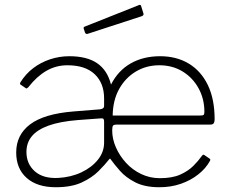

<svg xmlns="http://www.w3.org/2000/svg" viewBox="-20 -776 970 806"><path d="M471 -253Q458 -253 454.5 -248.5Q451 -244 451 -228Q451 -193 466.5 -157.5Q482 -122 509 -92.5Q536 -63 572.5 -45.5Q609 -28 651 -28Q703 -28 736.5 -43Q770 -58 791.5 -79.5Q813 -101 827 -121Q831 -126 832.5 -126.5Q834 -127 838 -125L860 -110Q865 -107 861 -100Q844 -69 812.5 -44Q781 -19 739.5 -4.5Q698 10 649 10Q588 10 548 -10.5Q508 -31 483.5 -59Q459 -87 444 -108Q442 -112 439 -108Q421 -85 393.5 -57.5Q366 -30 323 -10Q280 10 214 10Q136 10 92 -29Q48 -68 48 -136Q48 -210 106.5 -254Q165 -298 287 -308L399 -317Q408 -318 412.5 -321.5Q417 -325 417 -332V-363Q417 -427 377.5 -464.5Q338 -502 263 -502Q215 -502 174.5 -478.5Q134 -455 99 -410Q95 -406 93 -405Q91 -404 88 -406L66 -421Q64 -423 64 -425Q64 -427 66 -431Q88 -466 119.5 -490Q151 -514 190 -527Q229 -540 271 -540Q345 -540 388 -510.5Q431 -481 446 -421Q476 -480 529 -510Q582 -540 652 -540Q721 -540 772.5 -509Q824 -478 852.5 -419Q881 -360 881 -275Q881 -265 877.5 -259Q874 -253 863 -253H471ZM649 -502Q594 -502 550 -475.5Q506 -449 480 -402Q454 -355 453 -291H821Q833 -291 835.5 -294.5Q838 -298 838 -307Q838 -361 813.5 -405.5Q789 -450 746.5 -476Q704 -502 649 -502ZM417 -265Q417 -273 414.5 -276.5Q412 -280 402 -279L307 -272Q232 -266 184.5 -249Q137 -232 114 -204.5Q91 -177 91 -138Q91 -88 126 -57Q161 -26 224 -29Q278 -32 321.5 -52.5Q365 -73 391 -105.5Q417 -138 417 -177V-265ZM572 -752 582 -720Q585 -712 575 -708L348 -634Q344 -633 341.5 -634Q339 -635 337 -639L332 -654Q329 -662 335 -664L564 -755Q570 -757 572 -752Z"/></svg>

Font: Libre Franklin Thin
Style: Regular
Weight: 100
Designer: Pablo Impallari, Rodrigo Fuenzalida, Nhung Nguyen
Foundry: Impallari Type
Version: Version 3.000